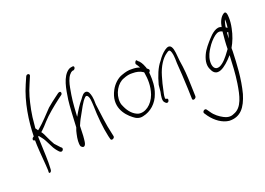

<svg xmlns="http://www.w3.org/2000/svg" viewBox="-134 -1096 2365 1713"><g transform="rotate(-20 1048.0 -239.0)"><path d="M189 -664C125 -518 100 -345 97 -202L91 -198C73 -187 76 -163 96 -166C97 -151 97 -135 97 -119C100 -44 112 68 114 127L113 141C111 161 136 154 138 130L139 116C144 53 137 -53 135 -129L133 -186C135 -187 138 -189 140 -191C155 -171 172 -154 185 -128C196 -105 210 -79 225 -50C242 -21 259 -5 263 0C269 6 283 17 296 4C304 -4 304 -16 299 -22L291 -28C287 -33 271 -49 245 -78C229 -106 216 -131 206 -154C195 -179 187 -197 173 -215C175 -217 178 -219 181 -221C202 -240 223 -263 247 -290C287 -335 363 -397 417 -438L452 -464C457 -467 460 -471 461 -476C463 -486 460 -496 450 -496C445 -496 439 -494 434 -491L399 -465C375 -447 344 -424 313 -397C266 -348 216 -292 162 -247C158 -244 155 -242 152 -240C150 -243 148 -245 147 -248L137 -262C136 -263 136 -264 135 -264C136 -274 137 -284 138 -293C142 -346 148 -393 156 -433C175 -525 188 -578 223 -657L250 -721C259 -742 227 -751 217 -728Z M498 -404C491 -355 484 -214 481 -148C473 -128 467 -109 464 -91C454 -47 450 -5 459 22C464 28 477 44 491 35C506 25 508 2 511 -27C516 -63 514 -107 517 -149C519 -152 520 -154 520 -156L532 -183C538 -197 546 -211 554 -225C585 -279 616 -346 649 -375C654 -379 657 -381 662 -381C677 -377 683 -359 687 -337C689 -320 691 -298 692 -270C693 -181 704 -62 723 22L731 54C736 75 772 59 767 39L760 6C739 -78 727 -195 715 -283C715 -313 714 -337 710 -356C703 -388 695 -414 670 -417C646 -417 630 -395 611 -368C581 -334 548 -282 523 -237C523 -236 522 -236 521 -235L522 -253C529 -365 532 -402 550 -498C558 -541 570 -582 591 -609C604 -625 609 -628 621 -634H629C653 -639 657 -674 634 -670C621 -668 611 -667 597 -659C529 -614 512 -500 498 -404Z M915 -348C841 -211 920 -112 986 -62C1008 -44 1039 -27 1078 -38C1150 -53 1214 -107 1242 -189C1265 -249 1265 -314 1262 -361L1260 -385C1270 -393 1275 -406 1267 -414L1252 -427C1251 -435 1248 -442 1245 -448C1236 -474 1218 -505 1199 -517L1194 -524C1186 -538 1166 -507 1174 -494L1180 -487C1185 -482 1191 -466 1199 -455C1175 -464 1152 -467 1125 -467C1092 -469 1063 -462 1027 -449C982 -435 939 -393 915 -348ZM924 -226C915 -306 966 -394 1032 -415C1059 -426 1088 -433 1116 -431C1154 -431 1186 -425 1218 -403L1220 -393C1229 -339 1234 -269 1208 -194C1177 -108 1104 -57 1041 -74C998 -89 963 -126 940 -177C932 -192 926 -208 924 -226Z M1296 -190C1287 -150 1280 -108 1297 -91C1305 -82 1310 -77 1316 -77H1322C1328 -77 1335 -85 1337 -95C1339 -105 1336 -113 1322 -113H1318C1308 -123 1317 -158 1324 -190L1338 -253C1344 -274 1349 -295 1356 -318C1380 -401 1422 -465 1467 -495C1484 -507 1495 -515 1505 -499C1510 -491 1514 -477 1517 -458C1520 -436 1521 -410 1521 -380C1527 -294 1531 -243 1535 -133L1538 -36C1537 -11 1574 -23 1575 -45L1572 -142C1569 -254 1565 -305 1551 -392C1545 -444 1545 -501 1527 -528C1511 -552 1489 -545 1463 -527C1437 -508 1412 -481 1391 -449C1350 -401 1323 -331 1302 -253Z M1594 112C1593 117 1594 121 1596 124L1617 155C1660 213 1720 257 1784 264C1892 268 1945 197 1980 81C2015 -52 2021 -191 2025 -306V-321C2025 -326 2024 -333 2025 -340C2051 -383 2075 -445 2086 -503C2094 -539 2097 -576 2096 -600C2095 -625 2094 -674 2062 -652C2032 -632 2013 -590 2006 -545C1963 -568 1908 -520 1875 -482C1847 -450 1810 -411 1788 -362C1763 -307 1762 -260 1781 -226C1795 -191 1821 -168 1867 -186C1904 -201 1948 -241 1987 -286C1984 -209 1979 -106 1966 -24C1949 83 1927 192 1842 220C1806 238 1771 227 1745 213C1713 196 1675 169 1650 131L1628 100C1626 97 1621 94 1616 94C1607 94 1596 102 1594 112ZM1805 -297C1810 -342 1829 -377 1848 -406C1870 -442 1900 -475 1929 -497C1956 -517 1978 -518 2000 -506C1995 -460 1989 -392 1989 -343L1977 -327C1941 -277 1907 -237 1869 -220C1820 -201 1800 -244 1805 -297ZM2048 -573C2050 -583 2053 -592 2058 -599C2059 -576 2059 -553 2053 -520C2049 -523 2045 -528 2039 -530C2041 -545 2044 -560 2048 -573ZM2034 -485C2038 -483 2042 -483 2046 -484C2042 -466 2037 -447 2030 -427C2031 -448 2032 -468 2034 -485Z"/></g></svg>

Font: Stray Cat
Style: SuCnObl
Weight: 400
Version: Version 1.0